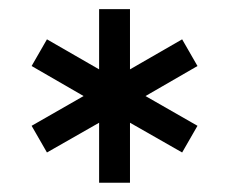

<svg xmlns="http://www.w3.org/2000/svg" viewBox="-20 -721 493 413"><path d="M193.2 -328V-457L81 -393L48 -450.4L159.8 -514.4L48 -579L81 -636.4L193.2 -571.8V-701.4H259.6V-571.8L371.8 -636.4L404.8 -579L293 -514.4L404.8 -450.4L371.8 -393L259.6 -457V-328Z"/></svg>

Font: MuseoModerno Thin
Style: Regular
Weight: 100
Designer: Pablo Cosgaya, Héctor Gatti, Marcela Romero, and the Authors of The MuseoModerno Project.
Foundry: Omnibus-Type Team
Version: Version 1.003